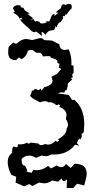

<svg xmlns="http://www.w3.org/2000/svg" viewBox="-20 -777 484 963"><path d="M366.7 144.5 347.2 166H314.5L315.9 122.6Q307.6 131.3 301.3 131.3Q293 131.3 289.6 117.7L271.5 134.3L241.7 128.4Q221.7 142.6 200.2 142.6L175.8 138.7L142.6 156.2L126 146L101.1 157.7L58.1 138.7L61.5 109.9L36.6 99.6Q18.6 64 18.6 35.6Q18.6 5.9 41 -10.3V-16.6Q41 -42 50.3 -42L62.5 -38.1Q69.8 -38.1 69.8 -51.3V-53.7L81.1 -52.7Q99.6 -52.7 116.2 -62Q119.1 -56.2 123 -56.2Q126.5 -56.2 131.8 -62L172.9 -57.1Q178.2 -48.8 187.5 -48.8Q194.3 -48.8 205.6 -54.7Q213.4 -51.8 222.2 -51.8Q241.2 -51.8 258.3 -70.8L266.6 -65.4Q276.9 -70.3 276.9 -73.7Q276.9 -75.7 269.5 -78.1Q314 -101.6 314 -130.4V-131.3Q320.8 -141.1 320.8 -151.4Q320.8 -164.1 310.5 -179.7L313.5 -198.2Q313.5 -228.5 277.8 -240.2L280.8 -247.1Q280.8 -251.5 273.4 -253.9Q269.5 -249.5 265.6 -249.5Q263.2 -249.5 260 -251.7Q256.8 -253.9 252.7 -256.8Q248.5 -259.8 242.9 -262Q237.3 -264.2 230 -264.2L222.2 -263.7Q215.3 -269.5 204.6 -269.5Q194.3 -269.5 180.7 -263.7L162.6 -273.4Q138.7 -284.7 130.9 -296.9Q139.2 -309.6 139.6 -323.7L144.5 -322.3Q148.9 -322.3 152.8 -329.6H165.5Q167.5 -324.7 171.4 -324.7Q176.3 -324.7 184.6 -333.5Q184.6 -324.2 188 -324.2Q192.4 -324.2 201.2 -339.4Q243.7 -349.6 243.7 -373L238.3 -392.1L267.1 -407.2L281.2 -424.8Q286.1 -428.2 286.1 -430.7Q286.1 -434.1 274.9 -436.5Q277.8 -449.7 277.8 -455.1Q277.8 -459 276.4 -459H274.4Q267.6 -459 267.6 -466.3V-469.7Q267.6 -480.5 233.9 -487.3L234.9 -490.2Q234.9 -495.6 218.3 -495.6L195.3 -494.1Q189.5 -512.7 176.8 -512.7L168.5 -512.2Q163.1 -512.2 159.4 -514.4Q155.8 -516.6 152.8 -519.3Q149.9 -522 146.5 -524.2Q143.1 -526.4 137.7 -526.4Q126.5 -526.4 120.1 -522.9Q114.3 -495.1 88.9 -480L74.7 -488.8L60.5 -475.6H57.6Q21 -475.6 21 -514.6Q21 -536.6 24.4 -543L46.9 -564Q54.7 -557.6 60.5 -557.6Q64.5 -557.6 68.4 -562Q87.9 -581.5 113.3 -581.5L141.6 -576.2L179.7 -585.9Q194.8 -585.9 201.7 -575.7L240.7 -573.7L277.8 -554.7Q279.8 -526.4 305.2 -526.4L324.7 -529.3Q338.4 -498.5 338.4 -461.4L337.9 -450.2L349.1 -447.3V-411.1Q342.3 -406.7 342.3 -399.9L345.2 -389.2L335.9 -386.2L341.8 -377.9L320.8 -358.9Q316.9 -323.7 312 -323.7L309.1 -324.2Q304.7 -324.2 303.2 -312.5L290 -314Q277.8 -314 271 -308.6L324.7 -300.8L341.3 -275.9H354.5Q402.8 -231 402.8 -153.8L399.9 -112.8L388.7 -105L390.6 -96.2Q390.6 -87.4 382.3 -76.2L378.4 -80.6Q373 -80.6 365.7 -58.6L377.4 -46.9L356 -50.8Q318.8 -2 251.5 -2L236.3 -2.4Q223.6 6.3 208.5 6.3L188 3.4L161.1 14.6Q142.6 3.4 126 3.4Q105 3.4 88.4 20V25.9Q88.4 54.2 105.5 54.2L117.2 77.1L112.8 83.5L138.7 89.8L147 74.7Q150.4 76.7 165 76.7Q193.8 76.7 221.2 55.2L235.8 67.9L264.6 52.7Q276.9 61.5 287.6 61.5Q301.8 61.5 310.5 45.4L335.4 65.4L352.5 44.9L356.9 44.4Q415 44.4 415 95.2Q415 107.9 402.3 153.3ZM160.6 -619.6Q156.7 -615.2 152.3 -615.2Q140.6 -615.2 120.1 -639.6L113.3 -644.5Q82 -672.4 82 -679.2Q82 -681.2 85 -681.2L92.3 -679.7Q89.4 -688 85.4 -688Q81.5 -688 77.1 -682.6Q73.7 -700.7 46.9 -712.4L54.2 -719.7L44.4 -735.8Q50.3 -751 71.8 -751L83.5 -750L82.5 -746.1Q82.5 -738.3 98.6 -737.8Q100.1 -721.7 130.4 -710L118.2 -707L146.5 -685.5L131.3 -678.7L150.4 -680.7Q151.9 -669.4 158.2 -669.4L164.6 -671.4L178.2 -667.5Q179.2 -659.2 192.4 -659.2L216.3 -663.1L207.5 -665L215.8 -670.9L222.7 -669.4Q228 -669.4 230 -674.6Q231.9 -679.7 234.1 -686.3Q236.3 -692.9 240.2 -699.2Q244.1 -705.6 253.4 -708V-696.8L273.9 -713.9H260.7Q260.7 -718.8 285.6 -736.3Q289.1 -755.9 298.8 -755.9Q303.2 -755.9 308.6 -752Q318.4 -757.3 325.7 -757.3Q335 -757.3 340.3 -748.5L338.9 -733.9Q323.7 -721.7 314 -703.6H306.2L305.7 -696.3L293.9 -695.8L297.4 -686.5L284.7 -667Q268.6 -662.6 265.1 -640.1L257.8 -647V-644Q257.8 -634.3 249 -625.5H244.1Q220.2 -625.5 208.5 -602.5Q196.3 -616.2 191.4 -616.2Q188.5 -616.2 188.5 -611.3L191.4 -595.7Z"/></svg>

Font: Truetypewriter PolyglOTT
Style: Regular
Weight: 400
Designer: Sergey Beatoff a.k.a. Sam_T
Version: Version 3.76